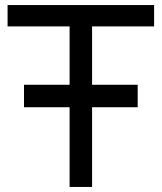

<svg xmlns="http://www.w3.org/2000/svg" viewBox="-20 -740 640 760"><path d="M75 -315.5H255.5V0H344.5V-315.5H525V-404.5H344.5V-635.5H590V-720H10V-635.5H255.5V-404.5H75Z"/></svg>

Font: Eudonet Medium
Style: Regular
Weight: 500
Designer: Mikhail Sharanda
Foundry: Mikhail Sharanda
Version: Version 4.503;Glyphs 3.1.2 (3151)